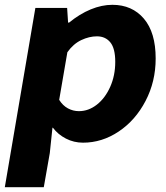

<svg xmlns="http://www.w3.org/2000/svg" viewBox="-48 -580 692 798"><path d="M99 -547H231L235 -486H239Q283 -522 329 -541Q375 -560 419 -560Q501 -560 550 -502.5Q599 -445 599 -337Q599 -241 557 -160.5Q515 -80 445.5 -33.5Q376 13 297 13Q259 13 226 -4Q193 -21 172 -49H170L159 56L134 198H-28ZM431 -323Q431 -379 410.5 -404Q390 -429 355 -429Q323 -429 290 -413.5Q257 -398 232 -363L198 -165Q213 -141 234.5 -129.5Q256 -118 280 -118Q320 -118 354.5 -145Q389 -172 410 -219Q431 -266 431 -323Z"/></svg>

Font: Nebula Sans Bold
Style: Regular
Weight: 700
Italic angle: -9°
Designer: Paul D. Hunt for Adobe (as Source Sans)
Foundry: Nebula Entertainment & Broadcasting LLC
Version: Version 1.010